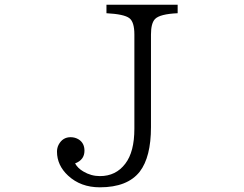

<svg xmlns="http://www.w3.org/2000/svg" viewBox="-20 -780 1040 819"><path d="M434.1 -723.6V-759.8H737.8V-723.6Q661.6 -720.2 641.1 -698.7Q624 -680.7 624 -632.8V-237.8Q624 -110.4 576.2 -47.9Q523.9 19 405.8 19Q324.2 19 270.5 -30.8Q223.1 -74.7 223.1 -133.3Q223.1 -148.9 230 -162.6Q247.1 -194.8 281.2 -194.8Q300.3 -194.8 315.9 -185.1Q340.3 -169.4 340.3 -137.2Q340.3 -98.1 300.3 -83Q311.5 -62.5 335 -48.8Q368.2 -28.8 406.2 -28.8Q474.6 -28.8 514.6 -82Q553.2 -132.3 553.2 -231V-632.8Q553.2 -686.5 531.7 -702.6Q509.3 -719.7 434.1 -723.6Z"/></svg>

Font: BIZ UDMincho
Style: Regular
Weight: 400
Monospace: yes
Designer: TypeBank Co., Ltd.
Foundry: Morisawa Inc.
Version: Version 1.06